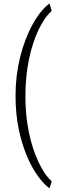

<svg xmlns="http://www.w3.org/2000/svg" viewBox="-20 -817 331 1067"><path d="M66.4 -287.1Q66.4 -397 92 -500Q117.7 -603 161.9 -682.6Q206.1 -762.2 254.9 -797.4L267.6 -756.3Q227.1 -721.2 193.4 -649.7Q159.7 -578.1 140.4 -484.1Q121.1 -390.1 121.1 -278.8Q121.1 -177.7 140.1 -84.2Q159.2 9.3 193.4 82.3Q227.5 155.3 267.6 190.9L254.9 229.5Q221.7 205.6 187.5 157.2Q153.3 108.9 126.2 42Q99.1 -24.9 82.8 -105.2Q66.4 -185.5 66.4 -287.1Z"/></svg>

Font: TypoPRO Roboto
Style: Regular
Weight: 300
Designer: Google
Version: Version 2.136; 2016